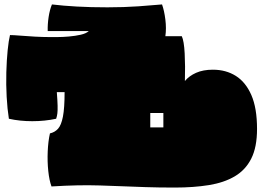

<svg xmlns="http://www.w3.org/2000/svg" viewBox="-20 -823 1188 865"><path d="M768 22Q694 22 635.5 20Q577 18 527 16Q477 14 429 12.5Q381 11 329 12Q277 13 212 17Q202 -10 197.5 -52.5Q193 -95 195 -141Q197 -187 205 -222Q227 -227 241.5 -243Q256 -259 263.5 -297.5Q271 -336 271 -408H236Q239 -369 239.5 -347Q240 -325 238.5 -312.5Q237 -300 233 -288Q182 -277 125.5 -277Q69 -277 20 -288Q13 -332 10 -387Q7 -442 8.5 -497Q10 -552 14.5 -596.5Q19 -641 25 -665Q40 -665 70.5 -662.5Q101 -660 137 -658Q173 -656 203 -656Q214 -656 238 -656Q262 -656 290.5 -658.5Q319 -661 343.5 -666.5Q368 -672 380 -683H195Q194 -713 199 -746Q204 -779 214 -803Q264 -797 326 -793.5Q388 -790 464 -790Q538 -790 603 -794.5Q668 -799 710 -803Q720 -775 725 -735Q730 -695 725 -660H799Q809 -639 812 -582.5Q815 -526 813 -458Q832 -481 863.5 -495Q895 -509 939 -509Q998 -509 1042.5 -481Q1087 -453 1112.5 -394.5Q1138 -336 1138 -242Q1138 -160 1112 -108.5Q1086 -57 1037.5 -28.5Q989 0 920.5 11Q852 22 768 22ZM657 -249H716V-314H657Z"/></svg>

Font: Oi
Style: Regular
Weight: 400
Designer: Kostas Bartsokas, Mohamad Dakak
Foundry: Foundry5
Version: Version 4.000